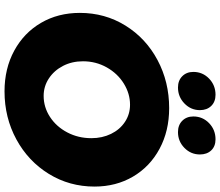

<svg xmlns="http://www.w3.org/2000/svg" viewBox="-82 -877 973 849"><g transform="rotate(90 404.5 -452.5)"><path d="M467 -850Q467 -810 437.5 -781.5Q408 -753 367 -753Q336 -753 317 -772Q298 -791 298 -821Q298 -862 327.5 -890.5Q357 -919 399 -919Q430 -919 448.5 -900Q467 -881 467 -850ZM663 -850Q663 -810 634 -781.5Q605 -753 564 -753Q533 -753 514 -772Q495 -791 495 -821Q495 -862 524.5 -890.5Q554 -919 596 -919Q627 -919 645 -900Q663 -881 663 -850ZM805 -384Q805 -273 749 -182Q693 -91 596.5 -38.5Q500 14 384 14Q283 14 204 -29Q125 -72 81 -147.5Q37 -223 37 -319Q37 -430 93 -520.5Q149 -611 245.5 -662.5Q342 -714 458 -714Q559 -714 638 -671.5Q717 -629 761 -554Q805 -479 805 -384ZM251 -333Q251 -284 271.5 -244.5Q292 -205 327 -182Q362 -159 404 -159Q454 -159 497 -187Q540 -215 565.5 -263.5Q591 -312 591 -370Q591 -418 572 -457Q553 -496 519 -518.5Q485 -541 443 -541Q394 -541 349.5 -513.5Q305 -486 278 -438Q251 -390 251 -333Z"/></g></svg>

Font: TypoPRO Montserrat Alternates
Style: Italic
Weight: 800
Italic angle: -11.3°
Designer: Julieta Ulanovsky
Foundry: Julieta Ulanovsky
Version: Version 6.001